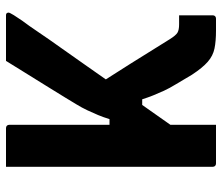

<svg xmlns="http://www.w3.org/2000/svg" viewBox="-70 -670 740 640"><g transform="rotate(-90 300.0 -350.0)"><path d="M325 -415Q366 -351 408 -284.5Q450 -218 490 -153Q502 -134 511 -128.5Q520 -123 539 -123Q547 -123 551.5 -123Q556 -123 563 -123H569Q569 -107 569 -89Q569 -71 569 -54.5Q569 -38 569 -26Q569 -14 569 -11Q569 -6 566 -3Q563 0 558 0Q554 0 548.5 0Q543 0 535.5 0Q528 0 518 0Q483 0 458.5 -5Q434 -10 414 -27.5Q394 -45 371 -80Q353 -111 339.5 -133Q326 -155 317.5 -173.5Q309 -192 302 -209.5Q295 -227 289 -246H237ZM569 -700Q572 -700 574 -699Q576 -698 577 -696Q578 -694 578 -692Q578 -690 576.5 -686.5Q575 -683 569.5 -674Q564 -665 551 -646Q535 -625 512.5 -591.5Q490 -558 461 -517.5Q432 -477 399 -429.5Q366 -382 330 -331Q294 -280 257.5 -228Q221 -176 185 -125V-355H223Q229 -375 236.5 -393Q244 -411 252.5 -429Q261 -447 272 -465Q283 -483 295 -503Q313 -532 334.5 -567Q356 -602 378 -637Q400 -672 417 -700ZM64 -700Q98 -700 129 -700Q160 -700 193 -700Q198 -700 201 -697Q204 -694 204 -689Q204 -603 204 -517Q204 -431 204 -344.5Q204 -258 204 -172Q204 -86 204 0Q171 0 140 0Q109 0 75 0Q70 0 67 -3Q64 -6 64 -11Q64 -108 64 -205.5Q64 -303 64 -400Q64 -497 64 -594Q64 -621 64 -647Q64 -673 64 -700Z"/></g></svg>

Font: Recursive
Style: Bold
Weight: 700
Version: Version 1.085